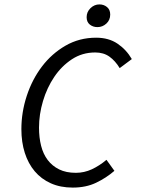

<svg xmlns="http://www.w3.org/2000/svg" viewBox="-20 -839 640 871"><path d="M310 12Q254 12 210.5 -7.5Q167 -27 137.5 -62Q108 -97 92.5 -145.5Q77 -194 77 -253Q77 -330 101.5 -404.5Q126 -479 170.5 -537.5Q215 -596 277.5 -632Q340 -668 416 -668Q473 -668 513 -641Q553 -614 578 -571L523 -530Q503 -563 476.5 -582Q450 -601 412 -601Q353 -601 306 -570Q259 -539 226 -490Q193 -441 175 -380.5Q157 -320 157 -260Q157 -215 166.5 -177.5Q176 -140 196.5 -113Q217 -86 248.5 -70.5Q280 -55 324 -55Q362 -55 396.5 -71Q431 -87 463 -114L499 -64Q462 -32 416 -10Q370 12 310 12ZM422 -716Q402 -716 387.5 -727.5Q373 -739 373 -761Q373 -785 390.5 -802Q408 -819 431 -819Q451 -819 465.5 -807Q480 -795 480 -773Q480 -748 462.5 -732Q445 -716 422 -716Z"/></svg>

Font: Source Code Pro
Style: Italic
Weight: 400
Italic angle: -11°
Monospace: yes
Designer: Paul D. Hunt, Teo Tuominen
Foundry: Adobe Systems Incorporated
Version: Version 1.050;PS 1.000;hotconv 16.6.51;makeotf.lib2.5.65220